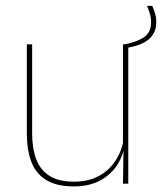

<svg xmlns="http://www.w3.org/2000/svg" viewBox="-20 -640 564 669"><path d="M92 -485.5V-175.5Q92 -123 106.2 -85.2Q120.5 -47.5 152.5 -27.2Q184.5 -7 238 -7Q288 -7 324.5 -26.8Q361 -46.5 383.2 -81.2Q405.5 -116 412 -160.5L421 -141.5H415.5Q411 -101 389.2 -66.5Q367.5 -32 329.2 -11.2Q291 9.5 237 9.5Q177 9.5 141 -12.8Q105 -35 89.2 -76.2Q73.5 -117.5 73.5 -174.5V-485.5ZM427 -485.5V0H408.5L410.5 -127H408.5V-485.5ZM413 -472 408 -484.5Q454.5 -492.5 480.5 -509.5Q506.5 -526.5 506.5 -562Q506.5 -578 502.2 -592Q498 -606 492.5 -619.5H510.5Q516 -606.5 520.2 -593.2Q524.5 -580 524.5 -562.5Q524.5 -524.5 497 -502Q469.5 -479.5 413 -472Z"/></svg>

Font: Anek Latin Thin
Style: Regular
Weight: 250
Designer: Yesha Goshar
Foundry: Ek Type
Version: Version 1.003